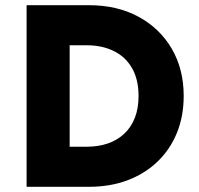

<svg xmlns="http://www.w3.org/2000/svg" viewBox="-20 -720 768 740"><path d="M82.5 0V-700H322.5Q431.5 -700 513.8 -655.5Q596 -611 642 -532.2Q688 -453.5 688 -350Q688 -272 661.8 -207.8Q635.5 -143.5 587 -97Q538.5 -50.5 471.5 -25.2Q404.5 0 322.5 0ZM248.5 -154.5H314Q359 -154.5 395.5 -167Q432 -179.5 458.8 -204.5Q485.5 -229.5 499.8 -266Q514 -302.5 514 -350Q514 -413.5 489 -457.2Q464 -501 418.8 -523.2Q373.5 -545.5 314 -545.5H248.5Z"/></svg>

Font: Geologica Thin Roman
Style: Bold
Weight: 700
Version: Version 1.010;gftools[0.9.28]